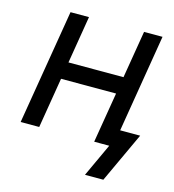

<svg xmlns="http://www.w3.org/2000/svg" viewBox="-105 -629 793 873"><g transform="rotate(15 291.5 -192.5)"><path d="M448.7 -317.9 435.1 -237.3H135.7L148.9 -317.9ZM206.5 -541 117.2 0H29.8L119.6 -541ZM552.7 -541 463.4 0H376L465.8 -541ZM374.5 156.2 446.8 0H415L428.2 -80.6H570.8L460.9 156.2Z"/></g></svg>

Font: Inter 17pt
Style: Italic
Weight: 400
Italic angle: -9.3988°
Version: Version 4.001;git-66647c0bb